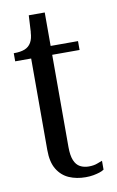

<svg xmlns="http://www.w3.org/2000/svg" viewBox="-78 -692 456 746"><g transform="rotate(-10 150.0 -319.0)"><path d="M7 -481V-513H9Q34 -513 50.5 -519.5Q67 -526 76 -541.5Q85 -557 86 -582L113 -516H261V-481ZM153 -117Q153 -84 161 -64.5Q169 -45 184 -37Q199 -29 218 -29Q238 -29 252 -34.5Q266 -40 272 -42V-7Q265 -2 254 1.5Q243 5 229.5 7.5Q216 10 199 10Q163 10 134 -2.5Q105 -15 87.5 -43.5Q70 -72 70 -120V-516L83 -520L90 -648H153Z"/></g></svg>

Font: Roboto Serif 120pt ExtraCondensed
Style: Regular
Weight: 400
Width: 2
Designer: Greg Gazdowicz
Foundry: Commercial Type
Version: Version 1.008